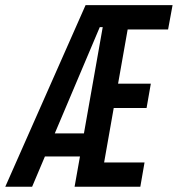

<svg xmlns="http://www.w3.org/2000/svg" viewBox="-45 -713 679 733"><path d="M239.7 0 260.3 -115.7H126.5L77.6 0H-24.9L281.7 -693.4H613.8L596.7 -600.6H442.4L405.8 -393.6H530.8L514.6 -300.8H389.2L352.5 -92.8H506.8L490.7 0ZM164.1 -203.6H275.4L347.2 -609.4H335.9Z"/></svg>

Font: Cascadia Code NF
Style: Italic
Weight: 400
Italic angle: -10°
Monospace: yes
Designer: Aaron Bell
Foundry: Saja Typeworks
Version: Version 2404.023; ttfautohint (v1.8.4)